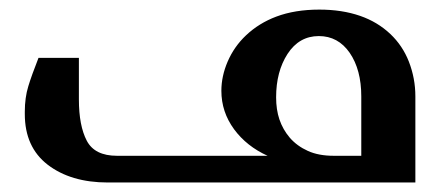

<svg xmlns="http://www.w3.org/2000/svg" viewBox="-20 -384 943 404"><path d="M146 -174.8Q146 -119.6 162.6 -87.9Q179.2 -56.2 226.1 -56.2H543Q499 -76.2 472.7 -111.8Q445.8 -148.4 445.8 -192.9Q445.8 -223.6 459 -254.4Q472.7 -286.1 497.6 -309.6Q524.9 -335.4 561.5 -349.1Q600.6 -363.8 651.9 -363.8Q699.7 -363.8 737.8 -350.6Q774.4 -337.9 801.3 -312.5Q827.1 -288.1 840.3 -254.4Q854 -219.2 854 -181.2V0H207Q128.9 0 80.1 -37.6Q32.2 -74.7 32.2 -144V-148.9Q32.2 -178.7 39.6 -202.6Q46.4 -225.1 61 -262.2H146ZM740.2 -181.2Q740.2 -237.3 715.8 -272.9Q691.4 -308.1 650.9 -308.1Q609.4 -308.1 585 -270.5Q561 -233.4 561 -179.2Q561 -153.3 567.9 -132.8Q575.2 -111.3 589.8 -94.2Q605 -76.7 627.9 -66.4Q650.4 -56.2 682.1 -56.2H740.2Z"/></svg>

Font: SimahzazaarabicW05-Medium
Style: Regular
Weight: 500
Designer: Ahmed zaza
Foundry: Ahmed zaza
Version: Version 1.001